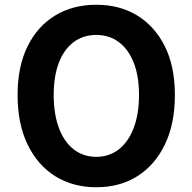

<svg xmlns="http://www.w3.org/2000/svg" viewBox="-20 -774 810 808"><path d="M385 14Q287 14 212.5 -32.5Q138 -79 96 -166Q54 -253 54 -374Q54 -494 96 -579Q138 -664 212.5 -709Q287 -754 385 -754Q484 -754 558 -708.5Q632 -663 674 -578.5Q716 -494 716 -374Q716 -253 674 -166Q632 -79 558 -32.5Q484 14 385 14ZM385 -114Q440 -114 480.5 -146Q521 -178 543 -236.5Q565 -295 565 -374Q565 -453 543 -509.5Q521 -566 480.5 -596.5Q440 -627 385 -627Q330 -627 289.5 -596.5Q249 -566 227.5 -509.5Q206 -453 206 -374Q206 -295 227.5 -236.5Q249 -178 289.5 -146Q330 -114 385 -114Z"/></svg>

Font: Noto Sans HK Thin
Style: Bold
Weight: 700
Version: Version 2.004-H2;hotconv 1.0.118;makeotfexe 2.5.65603